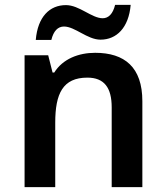

<svg xmlns="http://www.w3.org/2000/svg" viewBox="-20 -769 682 789"><path d="M127 -605H191C200 -642 218 -660 243 -660C288 -660 339 -606 393 -606C459 -606 509 -655 517 -749H453C444 -712 426 -694 402 -694C357 -694 306 -748 251 -748C184 -748 135 -700 127 -605ZM371 -552C303 -552 238 -527 203 -471H196L178 -542H81V0H207V-265C207 -384 238 -450 339 -450C408 -450 439 -409 439 -328V0H565V-353C565 -493 492 -552 371 -552Z"/></svg>

Font: Noto Sans Tai Tham SemiBold
Style: Regular
Weight: 600
Designer: Monotype Design Team 2013. Revised by David WIlliams 2020
Foundry: Monotype Imaging Inc.
Version: Version 2.002